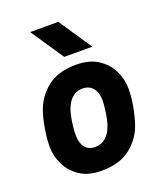

<svg xmlns="http://www.w3.org/2000/svg" viewBox="-140 -841 800 945"><g transform="rotate(-20 259.5 -369.0)"><path d="M230 12Q161 12 116.5 -17.5Q72 -47 50 -92.5Q28 -138 28 -187Q28 -214 31.5 -243.5Q35 -273 41 -303Q47 -333 55 -358Q77 -429 134.5 -475.5Q192 -522 286 -522Q356 -522 401 -493Q446 -464 468.5 -418.5Q491 -373 491 -323Q491 -297 487.5 -267Q484 -237 477.5 -208Q471 -179 463 -153Q441 -81 383 -34.5Q325 12 230 12ZM240 -109Q272 -109 295 -129.5Q318 -150 329 -182Q335 -196 340 -220Q345 -244 348 -269.5Q351 -295 351 -315Q351 -353 331.5 -377Q312 -401 276 -401Q244 -401 222 -380.5Q200 -360 189 -329Q184 -316 179 -293Q174 -270 171 -244.5Q168 -219 168 -196Q168 -156 186 -132.5Q204 -109 240 -109ZM247 -578 131 -750H278L394 -578Z"/></g></svg>

Font: Finlandica
Style: Italic
Weight: 400
Italic angle: -8°
Designer: Niklas Ekholm, Juho Hiilivirta, Jaakko Suomalainen
Foundry: Helsinki Type Studio
Version: Version 1.064